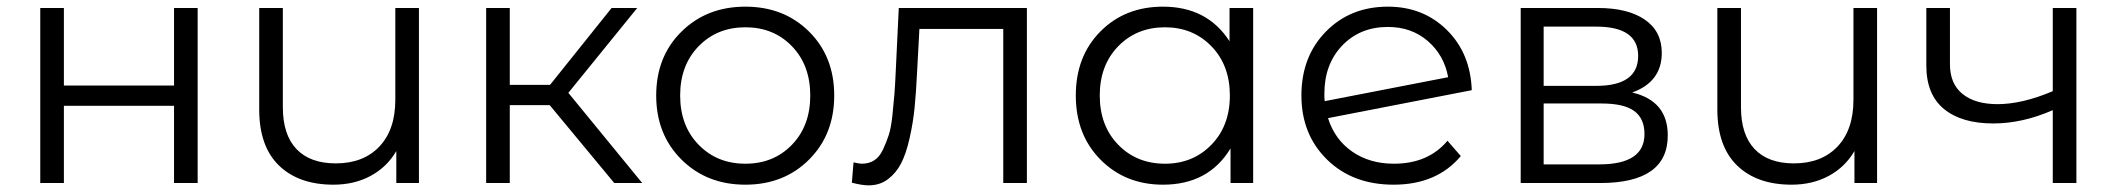

<svg xmlns="http://www.w3.org/2000/svg" viewBox="-20 -550 6361 577"><path d="M101 0V-526H172V-293H503V-526H574V0H503V-232H172V0Z M1168 -526H1239V0H1171V-96Q1143 -48 1094 -21.5Q1045 5 982 5Q878 5 818.5 -52.5Q759 -110 759 -221V-526H830V-228Q830 -145 871 -102Q912 -59 989 -59Q1072 -59 1120 -109.5Q1168 -160 1168 -250Z M1826 0 1632 -234H1512V0H1441V-526H1512V-295H1633L1818 -526H1895L1688 -271L1910 0Z M2411.5 -70.5Q2336 5 2220 5Q2104 5 2028 -70.5Q1952 -146 1952 -263Q1952 -380 2028 -455Q2104 -530 2220 -530Q2336 -530 2411.5 -455Q2487 -380 2487 -263Q2487 -146 2411.5 -70.5ZM2079.5 -115Q2135 -58 2220 -58Q2305 -58 2360 -115Q2415 -172 2415 -263Q2415 -354 2360 -411Q2305 -468 2220 -468Q2135 -468 2079.5 -411Q2024 -354 2024 -263Q2024 -172 2079.5 -115Z M2681 -526H3066V0H2995V-463H2743L2736 -333Q2733 -271 2728.5 -226Q2724 -181 2713.5 -134.5Q2703 -88 2688 -59Q2673 -30 2648.5 -11.5Q2624 7 2591 7Q2570 7 2540 -1L2545 -62Q2563 -58 2570 -58Q2591 -58 2607 -68Q2623 -78 2633.5 -100.5Q2644 -123 2651 -144.5Q2658 -166 2662 -204.5Q2666 -243 2668 -268Q2670 -293 2672 -338Z M3675 -526H3746V0H3678V-104Q3612 5 3475 5Q3362 5 3287.5 -70Q3213 -145 3213 -263Q3213 -381 3287 -455.5Q3361 -530 3475 -530Q3608 -530 3675 -426ZM3481 -58Q3565 -58 3620.5 -115Q3676 -172 3676 -263Q3676 -354 3620.5 -411Q3565 -468 3481 -468Q3396 -468 3340.5 -411Q3285 -354 3285 -263Q3285 -172 3340.5 -115Q3396 -58 3481 -58Z M4169 -58Q4272 -58 4330 -127L4370 -81Q4298 5 4168 5Q4045 5 3968 -70.5Q3891 -146 3891 -263Q3891 -380 3964.5 -455Q4038 -530 4151 -530Q4257 -530 4328 -460Q4399 -390 4403 -279L3971 -195Q3991 -131 4043.5 -94.5Q4096 -58 4169 -58ZM4151 -469Q4067 -469 4013.5 -413Q3960 -357 3960 -268Q3960 -253 3961 -246L4332 -318Q4320 -384 4271 -426.5Q4222 -469 4151 -469Z M4885 -272Q4992 -247 4992 -143Q4992 0 4789 0H4550V-526H4782Q4872 -526 4923 -491Q4974 -456 4974 -391Q4974 -304 4885 -272ZM4619 -470V-292H4777Q4903 -292 4903 -382Q4903 -470 4777 -470ZM4786 -56Q4922 -56 4922 -147Q4922 -194 4891 -216.5Q4860 -239 4793 -239H4619V-56Z M5550 -526H5621V0H5553V-96Q5525 -48 5476 -21.5Q5427 5 5364 5Q5260 5 5200.5 -52.5Q5141 -110 5141 -221V-526H5212V-228Q5212 -145 5253 -102Q5294 -59 5371 -59Q5454 -59 5502 -109.5Q5550 -160 5550 -250Z M6149 -526H6220V0H6149V-219Q6058 -179 5970 -179Q5875 -179 5822 -222.5Q5769 -266 5769 -353V-526H5840V-357Q5840 -298 5878 -267.5Q5916 -237 5983 -237Q6057 -237 6149 -276Z"/></svg>

Font: Montserrat Alternates
Style: Regular
Weight: 400
Designer: Julieta Ulanovsky
Foundry: Julieta Ulanovsky
Version: Version 7.200;PS 007.200;hotconv 1.0.88;makeotf.lib2.5.64775